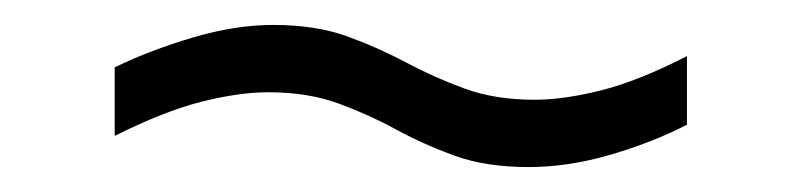

<svg xmlns="http://www.w3.org/2000/svg" viewBox="-20 -426 640 154"><path d="M404 -292Q370 -292 345 -301Q320 -310 298 -322Q276 -334 251.5 -343Q227 -352 195 -352Q172 -352 142 -344.5Q112 -337 72 -317V-372Q101 -386 135 -396Q169 -406 199 -406Q233 -406 258 -397Q283 -388 305.5 -376Q328 -364 352.5 -355Q377 -346 409 -346Q432 -346 462 -353.5Q492 -361 531 -381V-326Q504 -312 470 -302Q436 -292 404 -292Z"/></svg>

Font: SUSE Light
Style: Regular
Weight: 300
Designer: Rene Bieder
Foundry: SUSE
Version: Version 1.000